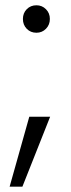

<svg xmlns="http://www.w3.org/2000/svg" viewBox="-20 -554 267 720"><path d="M16.1 146 89.8 -116.2H168L64 146ZM65.9 -482.9Q65.9 -504.9 80.3 -519.5Q94.7 -534.2 116.7 -534.2Q137.7 -534.2 152.3 -519.5Q167 -504.9 167 -482.9Q167 -460.9 152.3 -446Q137.7 -431.2 116.7 -431.2Q94.7 -431.2 80.3 -446Q65.9 -460.9 65.9 -482.9Z"/></svg>

Font: Poppins Light
Style: Regular
Weight: 300
Designer: Ninad Kale (Devanagari), Jonny Pinhorn (Latin)
Foundry: Indian Type Foundry
Version: 4.004